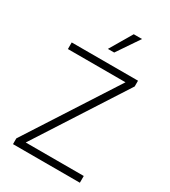

<svg xmlns="http://www.w3.org/2000/svg" viewBox="-223 -1046 1025 1156"><g transform="rotate(30 289.5 -468.5)"><path d="M58.6 -40 459 -661.1H58.6V-707H519.5V-667L120.1 -46.9H523.4V0H58.6ZM357.4 -936.5H415L310.5 -782.2H266.6Z"/></g></svg>

Font: Pretendard Std ExtraLight
Style: Regular
Weight: 200
Designer: Base glyphs from Inter by Rasmus Andersson; Hangeul glyphs from Noto Sans CJK(Source Han Sans) by Jang Soo-young and Kan
Foundry: Kil Hyung-jin
Version: Version 1.309